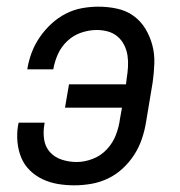

<svg xmlns="http://www.w3.org/2000/svg" viewBox="-20 -548 540 576"><path d="M203 8Q178 8 154 4Q130 0 108.5 -10Q87 -20 70 -36.5Q53 -53 44 -74.5Q35 -96 32.5 -121Q30 -146 34 -171L36 -180H114L113 -174Q109 -151 112.5 -129Q116 -107 130 -91.5Q144 -76 165.5 -69Q187 -62 210 -62Q234 -62 258.5 -71.5Q283 -81 301 -100.5Q319 -120 328 -144Q337 -168 340 -192L346 -225H175L187 -295H358L360 -312Q363 -330 364 -347.5Q365 -365 362.5 -381.5Q360 -398 352.5 -413Q345 -428 332.5 -438.5Q320 -449 304 -453.5Q288 -458 270 -458Q247 -458 223.5 -450Q200 -442 182 -425Q164 -408 154 -386Q144 -364 140 -341V-340H62V-341Q66 -366 75 -390Q84 -414 99 -436Q114 -458 134 -476.5Q154 -495 177.5 -507Q201 -519 226 -523.5Q251 -528 275 -528Q304 -528 331.5 -522Q359 -516 380.5 -500.5Q402 -485 416 -462Q430 -439 437 -412.5Q444 -386 443 -357.5Q442 -329 438 -301L418 -181Q414 -156 405.5 -131Q397 -106 382.5 -83.5Q368 -61 348 -42.5Q328 -24 304 -12.5Q280 -1 254 3.5Q228 8 203 8Z"/></svg>

Font: Iosevka Fixed
Style: Italic
Weight: 400
Italic angle: -9°
Monospace: yes
Designer: Belleve Invis
Foundry: Belleve Invis
Version: Version 33.2.4